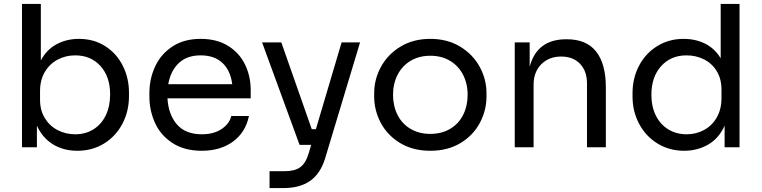

<svg xmlns="http://www.w3.org/2000/svg" viewBox="-20 -750 3879 978"><path d="M168 -110V0H92V-730H188V-442Q217 -497 268 -524.5Q319 -552 382 -552Q457 -552 515 -515.5Q573 -479 605 -416Q637 -353 637 -278V-260Q637 -184 604 -120.5Q571 -57 511 -19.5Q451 18 374 18Q303 18 249.5 -15Q196 -48 168 -110ZM541 -269Q541 -359 492 -413.5Q443 -468 363 -468Q314 -468 273 -446Q232 -424 208 -383Q184 -342 184 -287V-241Q184 -188 208.5 -148Q233 -108 274 -87Q315 -66 363 -66Q416 -66 456.5 -91.5Q497 -117 519 -163Q541 -209 541 -269Z M741 -258V-276Q741 -348 770 -411Q799 -474 858 -513Q917 -552 1002 -552Q1085 -552 1142.5 -516Q1200 -480 1228.5 -420.5Q1257 -361 1257 -292V-249H833Q838 -166 881.5 -116Q925 -66 1008 -66Q1069 -66 1109 -93Q1149 -120 1158 -159H1248Q1231 -76 1167 -29Q1103 18 1008 18Q919 18 858.5 -21.5Q798 -61 769.5 -124Q741 -187 741 -258ZM1163 -321Q1154 -391 1113 -429.5Q1072 -468 1002 -468Q932 -468 890.5 -428.5Q849 -389 837 -321Z M1353 122H1430Q1481 122 1509 102Q1537 82 1552 32L1565 -12H1506L1315 -534H1413L1568 -92H1589L1720 -534H1814L1636 57Q1612 135 1559.5 171.5Q1507 208 1424 208H1353Z M1886 -258V-276Q1886 -346 1920.5 -409.5Q1955 -473 2020 -512.5Q2085 -552 2172 -552Q2259 -552 2324 -512.5Q2389 -473 2423.5 -409.5Q2458 -346 2458 -276V-258Q2458 -188 2424.5 -124.5Q2391 -61 2326 -21.5Q2261 18 2172 18Q2083 18 2018 -21.5Q1953 -61 1919.5 -124.5Q1886 -188 1886 -258ZM2362 -267Q2362 -324 2338.5 -369.5Q2315 -415 2272 -440.5Q2229 -466 2172 -466Q2115 -466 2072 -440.5Q2029 -415 2005.5 -369.5Q1982 -324 1982 -267Q1982 -211 2004.5 -165.5Q2027 -120 2070.5 -94Q2114 -68 2172 -68Q2230 -68 2273.5 -94Q2317 -120 2339.5 -165.5Q2362 -211 2362 -267Z M2602 -534H2678V-410Q2715 -550 2864 -550H2868Q2967 -550 3016.5 -487.5Q3066 -425 3066 -305V0H2970V-325Q2970 -388 2934.5 -425Q2899 -462 2839 -462Q2776 -462 2737 -422.5Q2698 -383 2698 -319V0H2602Z M3202 -258V-276Q3202 -352 3235 -415Q3268 -478 3327.5 -515Q3387 -552 3462 -552Q3523 -552 3572 -527.5Q3621 -503 3651 -453V-730H3747V0H3671V-110Q3642 -45 3587 -13.5Q3532 18 3465 18Q3390 18 3330 -18.5Q3270 -55 3236 -118.5Q3202 -182 3202 -258ZM3655 -249V-295Q3655 -348 3631 -387.5Q3607 -427 3566 -447.5Q3525 -468 3477 -468Q3397 -468 3347.5 -413Q3298 -358 3298 -267Q3298 -207 3321 -161Q3344 -115 3385 -90.5Q3426 -66 3478 -66Q3527 -66 3567.5 -88.5Q3608 -111 3631.5 -152.5Q3655 -194 3655 -249Z"/></svg>

Font: Sora-SIA
Style: Regular
Weight: 400
Designer: Jonathan Barnbrook, Julián Moncada
Foundry: Barnbrook Fonts
Version: Version 2.000